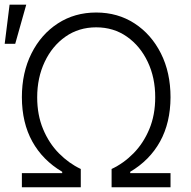

<svg xmlns="http://www.w3.org/2000/svg" viewBox="-39 -790 805 810"><path d="M53.3 0V-59.7H223.4V-65.3Q141 -114 97.3 -193Q53.6 -272 53.3 -379.6Q53.3 -484 93.8 -564.6Q134.2 -645.2 205.1 -691.2Q275.9 -737.2 366.8 -737.2Q457.7 -737.2 528.6 -691.2Q599.4 -645.2 639.9 -564.6Q680.4 -484 680.4 -379.6Q680 -272.4 636.4 -193.2Q592.7 -114 510.3 -65.3V-59.7H680.4V0H431.8V-77.1Q482.6 -100.9 524.3 -143.3Q566.1 -185.7 590.9 -245.2Q615.8 -304.7 615.8 -379.3Q616.1 -462 584.3 -528.9Q552.6 -595.9 496.4 -635.3Q440.3 -674.7 366.8 -674.7Q293.3 -674.7 237.2 -635.3Q181.1 -595.9 149.5 -528.9Q117.9 -462 117.9 -379.3Q117.9 -305 142.8 -245.4Q167.6 -185.7 209.5 -143.3Q251.4 -100.9 301.8 -77.1V0ZM-19.2 -605.1 1.4 -770.2H71.7L25.2 -605.1Z"/></svg>

Font: Inter Zeller Light
Style: Regular
Weight: 300
Designer: Rasmus Andersson; Joe Bland
Foundry: zeller
Version: Version 3.015;git-dec3a8cb1